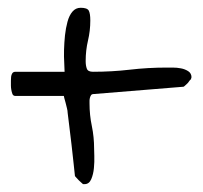

<svg xmlns="http://www.w3.org/2000/svg" viewBox="-20 -468 516 489"><path d="M170.9 -19.5Q169.9 -28.3 167.5 -51.3Q165 -74.2 162.1 -100.1Q159.2 -126 156.2 -148.9Q153.3 -171.9 152.3 -180.7Q152.3 -185.5 150.4 -192.9Q148.4 -200.2 147 -206.5Q145.5 -212.9 143.6 -218.8L142.6 -223.6H19.5Q13.7 -223.6 11.7 -228.5Q9.8 -233.4 8.8 -239.3Q7.8 -245.1 7.8 -250V-256.8Q7.8 -257.8 7.8 -262.7Q7.8 -267.6 8.3 -272.5Q8.8 -277.3 11.2 -281.2Q13.7 -285.2 19.5 -285.2H144.5Q144.5 -293 143.6 -308.1Q142.6 -323.2 143.1 -341.3Q143.6 -359.4 145.5 -377.9Q147.5 -396.5 151.9 -412.6Q156.2 -428.7 164.6 -438.5Q172.9 -448.2 185.5 -448.2Q202.1 -448.2 206.1 -440.9Q210 -433.6 210 -416Q210 -389.6 204.1 -364.7Q198.2 -339.8 198.2 -312.5Q198.2 -300.8 201.2 -293Q204.1 -285.2 216.8 -285.2Q264.6 -285.2 310.5 -290.5Q356.4 -295.9 404.3 -295.9H419.9Q430.7 -295.9 440.9 -293.9Q451.2 -292 459.5 -286.6Q467.8 -281.2 467.8 -270.5L466.8 -269.5Q466.8 -269.5 466.8 -268.6Q466.8 -267.6 466.8 -266.6Q463.9 -264.6 461.4 -260.7Q459 -256.8 456.1 -254.4Q453.1 -252 450.7 -249.5Q448.2 -247.1 447.3 -247.1L218.8 -228.5Q213.9 -228.5 211.9 -225.6Q210 -222.7 209 -218.8Q208 -214.8 208 -211.9V-205.1Q208 -174.8 213.9 -147Q219.7 -119.1 219.7 -88.9Q219.7 -85.9 220.2 -70.8Q220.7 -55.7 219.2 -40Q217.8 -24.4 212.4 -11.7Q207 1 195.3 1H192.4Q190.4 1 190.4 0Q189.5 -1 186.5 -3.4Q183.6 -5.9 180.7 -8.8Q177.7 -11.7 174.8 -15.1Q171.9 -18.6 170.9 -19.5Z"/></svg>

Font: Swanky and Moo Moo Cyrillic
Style: Regular
Weight: 400
Designer: Kimberly Geswein; Denis Ignatov
Foundry: Kimberly Geswein; Denis Ignatov
Version: Version 1.003 June 27, 2018